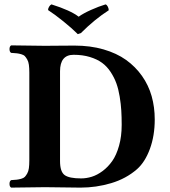

<svg xmlns="http://www.w3.org/2000/svg" viewBox="-20 -854 774 876"><path d="M199.2 -808.1Q199.2 -815.4 203.9 -823.2Q208.5 -831.1 214.8 -834Q301.8 -806.6 338.9 -777.8Q359.9 -793 395.3 -808.8Q430.7 -824.7 461.9 -834Q468.3 -831.1 472.2 -823Q476.1 -814.9 476.1 -807.1Q412.6 -766.6 349.1 -703.1L335 -698.2Q307.6 -725.6 268.8 -756.8Q230 -788.1 199.2 -808.1ZM253.9 -119.1Q253.9 -70.8 274.7 -55.4Q295.4 -40 350.1 -40Q374 -40 398.7 -47.6Q423.3 -55.2 448.2 -73.7Q473.1 -92.3 492.2 -119.4Q511.2 -146.5 523.2 -189.2Q535.2 -231.9 535.2 -284.2Q535.2 -320.3 533.4 -349.6Q531.7 -378.9 526.1 -413.1Q520.5 -447.3 511 -473.6Q501.5 -500 484.9 -525.4Q468.3 -550.8 445.6 -567.4Q422.9 -584 389.9 -594Q356.9 -604 315.9 -604Q253.9 -604 253.9 -528.8ZM185.1 0 30.8 2Q23.4 -2.4 23.4 -15.1Q23.4 -27.8 30.8 -32.2Q47.4 -33.2 56.4 -34.2Q65.4 -35.2 76.7 -38.3Q87.9 -41.5 93.3 -47.1Q98.6 -52.7 104.2 -62.5Q109.9 -72.3 111.8 -86.9Q113.8 -101.6 113.8 -122.1V-522.9Q113.8 -543.5 111.8 -558.1Q109.9 -572.8 104.2 -582.5Q98.6 -592.3 93.3 -597.9Q87.9 -603.5 76.7 -606.7Q65.4 -609.9 56.4 -610.8Q47.4 -611.8 30.8 -612.8Q23.4 -617.2 23.4 -629.9Q23.4 -642.6 30.8 -647Q145 -645 185.1 -645Q203.6 -645 247.6 -645.5Q291.5 -646 319.8 -646Q392.1 -646 452.1 -628.7Q512.2 -611.3 555.2 -580.6Q598.1 -549.8 627.9 -507.6Q657.7 -465.3 671.9 -415.3Q686 -365.2 686 -309.1Q686 -234.4 663.8 -174.3Q641.6 -114.3 605 -82Q555.2 -38.6 487.1 -18.3Q418.9 2 347.2 2Q327.1 2 266.1 1Q205.1 0 185.1 0Z"/></svg>

Font: Linux Libertine G
Style: Bold
Weight: 700
Designer: Philipp H. Poll
Foundry: Philipp H. Poll
Version: Version 5.0.3